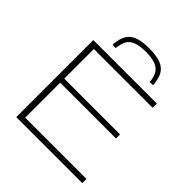

<svg xmlns="http://www.w3.org/2000/svg" viewBox="-243 -1075 1234 1234"><g transform="rotate(45 374.0 -458.5)"><path d="M108 0V-700H685V-662H151V-393H658V-356H151V-38H708V0ZM400 -917Q453 -917 491 -906.5Q529 -896 551.5 -870Q574 -844 581 -797Q583 -790 584 -782.5Q585 -775 585 -767L554 -765Q554 -771 553.5 -777Q553 -783 552 -788Q546 -825 527.5 -846.5Q509 -868 477 -877Q445 -886 400 -886Q355 -886 323.5 -877Q292 -868 273.5 -847Q255 -826 250 -789Q248 -783 247.5 -777Q247 -771 246 -765L216 -767Q216 -775 217.5 -783Q219 -791 220 -798Q227 -844 249.5 -870Q272 -896 309 -906.5Q346 -917 400 -917Z"/></g></svg>

Font: Georama Expanded ExtraLight
Style: Regular
Weight: 250
Width: 7
Designer: Jean-Baptiste Levee
Foundry: Production Type
Version: Version 1.001